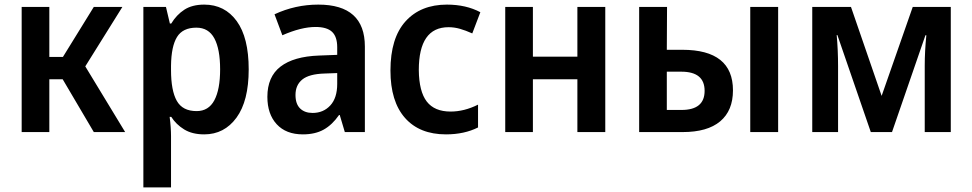

<svg xmlns="http://www.w3.org/2000/svg" viewBox="-20 -573 4219 833"><path d="M74 0V-543H194V-326H253L387 -543H511L350 -285L523 0H387L252 -229H194V0Z M602 240V-543H700L717 -471H723Q746 -509 780 -531Q814 -553 866 -553Q955 -553 1007 -481.5Q1059 -410 1059 -272Q1059 -135 1006 -62.5Q953 10 866 10Q814 10 779 -11.5Q744 -33 723 -66H716Q719 -44 720.5 -22Q722 0 722 17V240ZM833 -91Q885 -91 910 -138Q935 -185 935 -272Q935 -360 910 -406.5Q885 -453 832 -453Q773 -453 748 -412.5Q723 -372 722 -288V-269Q722 -180 747 -135.5Q772 -91 833 -91Z M1294 10Q1221 10 1180.5 -34Q1140 -78 1140 -153Q1140 -240 1197 -284Q1254 -328 1364 -332L1443 -335V-368Q1443 -414 1420.5 -435Q1398 -456 1349 -456Q1287 -456 1205 -420L1171 -511Q1261 -553 1361 -553Q1563 -553 1563 -371V0H1476L1454 -74H1451Q1421 -31 1384 -10.5Q1347 10 1294 10ZM1336 -83Q1383 -83 1413 -115.5Q1443 -148 1443 -209V-256L1388 -254Q1321 -252 1291.5 -228Q1262 -204 1262 -161Q1262 -122 1282 -102.5Q1302 -83 1336 -83Z M1915 10Q1800 10 1737 -61.5Q1674 -133 1674 -267Q1674 -408 1739.5 -480.5Q1805 -553 1919 -553Q2002 -553 2064 -520L2029 -428Q2000 -441 1975.5 -448Q1951 -455 1926 -455Q1797 -455 1797 -269Q1798 -176 1831.5 -132.5Q1865 -89 1935 -89Q1994 -89 2054 -119V-20Q1994 10 1915 10Z M2172 0V-543H2292V-327H2485V-543H2606V0H2485V-229H2292V0Z M2753 0V-543H2874L2873 -357H2940Q3160 -357 3160 -181Q3160 -93 3104.5 -46.5Q3049 0 2942 0ZM3235 0V-543H3356V0ZM2873 -96H2937Q3037 -96 3037 -179Q3037 -262 2936 -262H2873Z M3504 0V-543H3672L3805 -157L3940 -543H4105V0H3992V-288Q3992 -351 3999 -420H3995L3850 0H3758L3613 -421H3610Q3613 -388 3614.5 -354Q3616 -320 3616 -286V0Z"/></svg>

Font: Noto Sans SemiCondensed SemiBold
Style: Regular
Weight: 600
Width: 4
Designer: Monotype Design Team
Foundry: Monotype Imaging Inc.
Version: Version 2.013; ttfautohint (v1.8.4.7-5d5b)